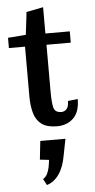

<svg xmlns="http://www.w3.org/2000/svg" viewBox="-58 -601 459 927"><g transform="rotate(-5 171.0 -137.5)"><path d="M205.1 12.2Q157.7 12.2 131.3 -6.6Q105 -25.4 94.5 -60.5Q84 -95.7 84 -143.1V-384.3H5.9V-434.1Q19 -434.6 39.6 -436.3Q60.1 -438 76.4 -439.5Q92.8 -440.9 92.8 -440.9Q93.3 -444.8 95.2 -461.2Q97.2 -477.5 99.6 -497.3Q102.1 -517.1 103.8 -532.5Q105.5 -547.9 105.5 -550.3L187.5 -566.4V-439H305.7V-384.3H188V-154.8Q188 -107.9 193.8 -81.3Q199.7 -54.7 231.9 -54.7Q247.1 -54.7 257.3 -66.4Q267.6 -78.1 267.6 -105L315.4 -110.4Q315.4 -47.4 284.2 -17.6Q252.9 12.2 205.1 12.2ZM131.3 290.5 115.2 260.3Q128.9 251.5 136 237.3Q143.1 223.1 146.5 205.8Q149.9 188.5 151.9 170.4L107.9 165.5L117.7 75.7H239.7L224.1 154.8Q214.4 211.4 190.4 245.6Q166.5 279.8 131.3 290.5Z"/></g></svg>

Font: Kameron Medium
Style: Regular
Weight: 500
Designer: Vernon Adams
Foundry: Vernon Adams
Version: Version 1.100